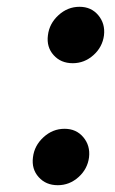

<svg xmlns="http://www.w3.org/2000/svg" viewBox="-20 -530 339 565"><path d="M150 15Q115 15 93.8 -8.8Q72.5 -32.5 77 -67Q81 -101.5 108 -126.2Q135 -151 170 -151Q204.5 -151 225.2 -126.2Q246 -101.5 242 -67Q237.5 -32.5 211 -8.8Q184.5 15 150 15ZM194 -344Q159 -344 137.8 -367.8Q116.5 -391.5 121 -426Q125 -460.5 152 -485.2Q179 -510 214 -510Q248.5 -510 269.2 -485.2Q290 -460.5 286 -426Q281.5 -391.5 255 -367.8Q228.5 -344 194 -344Z"/></svg>

Font: Expletus Sans
Style: Bold Italic
Weight: 700
Italic angle: -7°
Version: Version 7.500